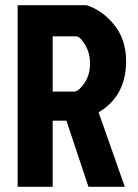

<svg xmlns="http://www.w3.org/2000/svg" viewBox="-20 -720 530 740"><path d="M48 -700H314Q377 -679 421.5 -622.5Q466 -566 466 -484Q466 -350 360 -287L461 0H321L236 -255H183V0H48ZM183 -580V-367H269Q286 -371 306.5 -401.5Q327 -432 327 -476Q327 -514 309.5 -545Q292 -576 275 -580Z"/></svg>

Font: Jockey One
Style: Regular
Weight: 400
Designer: TypeTogether
Foundry: TypeTogether
Version: Version 1.002